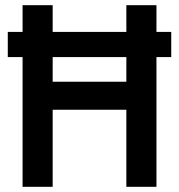

<svg xmlns="http://www.w3.org/2000/svg" viewBox="-20 -720 690 740"><path d="M640 -597H583V-700H467V-597H183V-700H67V-597H10V-500H67V0H183V-297H467V0H583V-500H640ZM467 -405H183V-500H467Z"/></svg>

Font: Space Text SemiBold
Style: Regular
Weight: 600
Designer: Florian Karsten (Space Text), Colophon Foundry (Space Mono)
Foundry: Florian Karsten
Version: Version 1.003;PS 001.003;hotconv 1.0.88;makeotf.lib2.5.64775